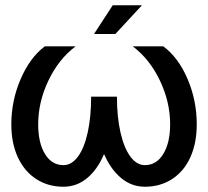

<svg xmlns="http://www.w3.org/2000/svg" viewBox="-20 -696 791 729"><path d="M23 -224Q23 -314 58.5 -396Q94 -478 150 -520H267Q203 -472 164 -390.5Q125 -309 125 -224Q125 -153 151 -111Q177 -69 221 -69Q252 -69 276 -101.5Q300 -134 313 -193Q326 -252 326 -329H424Q424 -252 437.5 -193Q451 -134 475 -101.5Q499 -69 530 -69Q574 -69 600 -111.5Q626 -154 626 -224Q626 -309 587 -390.5Q548 -472 484 -520H600Q657 -478 692 -396.5Q727 -315 727 -224Q727 -153 703 -99.5Q679 -46 634 -16.5Q589 13 530 13Q480 13 440.5 -19.5Q401 -52 375 -111Q350 -52 310.5 -19.5Q271 13 221 13Q162 13 117 -16.5Q72 -46 47.5 -99.5Q23 -153 23 -224ZM408 -676H519L418 -567H337Z"/></svg>

Font: Non Bureau
Style: Regular
Weight: 400
Designer: Jona Saucedo
Foundry: Non Foundry
Version: Version 1.000; ttfautohint (v1.8.4)